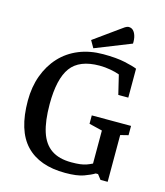

<svg xmlns="http://www.w3.org/2000/svg" viewBox="-124 -933 893 1039"><g transform="rotate(15 323.0 -413.0)"><path d="M339 13Q194 13 118.5 -66.5Q43 -146 43 -313Q43 -390 66.5 -454Q90 -518 133 -564.5Q176 -611 237 -636Q298 -661 373 -661Q447 -661 495 -650.5Q543 -640 564 -631V-469H508L482 -577Q461 -585 430.5 -590.5Q400 -596 370 -596Q257 -596 209.5 -531.5Q162 -467 162 -325Q162 -231 181.5 -170.5Q201 -110 244 -80.5Q287 -51 356 -51Q385 -51 405 -53.5Q425 -56 440.5 -61.5Q456 -67 472 -75V-260L398 -278V-325H618V-273L574 -262V0H534L513 -27H500Q479 -14 442 -0.5Q405 13 339 13ZM312 -678 289 -718 424 -815Q437 -825 448 -832Q459 -839 468 -839Q483 -839 493 -829Q503 -819 508.5 -801Q514 -783 513 -758Z"/></g></svg>

Font: Faustina Medium
Style: Regular
Weight: 500
Designer: Alfonso Garcia
Foundry: http://www.omnibus-type.com
Version: Version 1.200